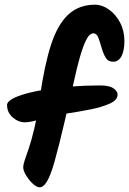

<svg xmlns="http://www.w3.org/2000/svg" viewBox="-20 -811 550 818"><path d="M510 -636Q510 -595 497.5 -571.5Q485 -548 462 -548Q440 -548 429.5 -566.5Q419 -585 412.5 -608.5Q406 -632 399 -650.5Q392 -669 378 -669Q361 -669 347 -640.5Q333 -612 320.5 -568Q308 -524 297.5 -475.5Q287 -427 277 -386Q265 -335 254 -287.5Q243 -240 232.5 -198.5Q222 -157 212.5 -123Q203 -89 193 -64.5Q183 -40 172 -26.5Q161 -13 149 -13Q136 -13 119.5 -28.5Q103 -44 91 -64Q79 -84 79 -97Q79 -110 85.5 -129Q92 -148 103 -180Q114 -212 126.5 -265Q139 -318 150 -398Q169 -532 197 -619Q225 -706 270.5 -748.5Q316 -791 385 -791Q415 -791 444 -770.5Q473 -750 491.5 -715Q510 -680 510 -636ZM71 -406Q107 -418 160.5 -427.5Q214 -437 277.5 -442Q341 -447 406 -447Q445 -447 463 -435Q481 -423 481 -408Q481 -385 448.5 -370Q416 -355 366 -345Q316 -335 262 -327Q192 -316 151.5 -303Q111 -290 86 -290Q58 -290 34 -311Q10 -332 10 -364Q10 -375 26.5 -386Q43 -397 71 -406Z"/></svg>

Font: Kalam Variable Light
Style: Regular
Weight: 300
Designer: Lipi Raval, Jonny Pinhorn
Foundry: Indian Type Foundry
Version: Version 3.000